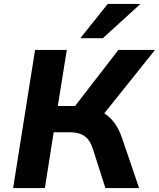

<svg xmlns="http://www.w3.org/2000/svg" viewBox="-20 -960 811 980"><path d="M47 0 159 -705H321L275 -419H377L347 -398L584 -705H771L500 -366L430 -412Q474 -405 507.5 -384.5Q541 -364 564.5 -332Q588 -300 603 -255L690 0H518L454 -200Q440 -245 412 -265Q384 -285 336 -285H254L209 0ZM390 -765 530 -940H697L505 -765Z"/></svg>

Font: Nunito Sans 8pt ExtraBold
Style: Italic
Weight: 800
Italic angle: -9°
Version: Version 3.101;gftools[0.9.27]